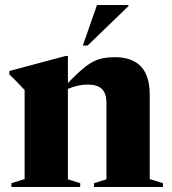

<svg xmlns="http://www.w3.org/2000/svg" viewBox="-20 -752 690 772"><path d="M358 -15.5 408 -31V-336.5Q408 -377 389.5 -394.5Q371 -412 332.5 -412Q312.5 -412 292.8 -407.5Q273 -403 253 -394.5V-31L302.5 -15.5V0H26V-15.5L79 -32V-390Q70.5 -399 55 -415.5Q39.5 -432 17.5 -452.5V-466.5L244 -527H253V-418Q297 -464 326.2 -486Q355.5 -508 381.8 -515Q408 -522 442 -522Q582 -522 582 -371.5V-32L635 -15.5V0H358ZM313 -569 370 -732H496.5V-727.5L332.5 -569Z"/></svg>

Font: Newsreader 72pt
Style: Bold
Weight: 700
Designer: Hugues Gentile
Foundry: Production Type
Version: Version 1.003; ttfautohint (v1.8.3)